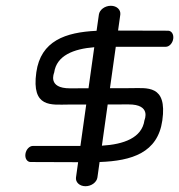

<svg xmlns="http://www.w3.org/2000/svg" viewBox="-20 -644 619 664"><path d="M306 -480.7C300.1 -438.8 293.2 -389.4 286.1 -338.8C245.7 -338.7 222.5 -338.5 222.5 -338.5C142.7 -338.3 167.2 -391.8 167.4 -393.3C175.7 -452.1 234.6 -475 306 -480.7ZM332.4 -140.2 352.4 -282.7C397.8 -282.8 424.3 -283 424.5 -282.9C504.3 -283.1 479.8 -229.6 479.6 -228.1C471 -167 407.6 -144.7 332.4 -140.2ZM396.1 -593.7C398 -610 384.2 -624 363.3 -624C342.4 -624 324.3 -610 322 -593.8C322 -593.7 318.9 -572.2 314 -537.5C206.4 -532.4 121 -503 105.6 -393.9C88.1 -269.4 158.6 -282.4 215.8 -282.4C237.9 -282.4 258.8 -282.4 278.2 -282.5C271 -231.2 264 -181.2 258.1 -139.3C179.3 -139.3 93.6 -139.3 93.6 -139.3C81.9 -139.3 70.1 -127.2 67.9 -111.5C65.7 -95.8 74.1 -83.7 85.8 -83.7C85.8 -83.7 150.2 -83.3 250.2 -83.1C245.6 -50.4 242.8 -30.3 242.8 -30.3C240.6 -14.3 254.7 0 275.6 0C296.5 0 314.6 -14 316.9 -30.3L324.4 -83.7C436 -87.6 525.6 -115.6 541.4 -227.6C558.9 -352.1 488.4 -339.1 431.2 -339.1C405.7 -339.1 382 -339.1 360.3 -339L380.4 -482.2C461.5 -482.2 553.4 -482.2 553.4 -482.2C565.1 -482.2 576.9 -494.3 579.1 -510C581.3 -525.7 572.9 -537.8 561.2 -537.8C561.2 -537.8 493.2 -538.2 388.3 -538.3Z"/></svg>

Font: Hi.
Style: Tall Oblique
Weight: 400
Designer: Mew Too, Robert Jablonski
Foundry: Cannot Into Space Fonts
Version: Version 1.996